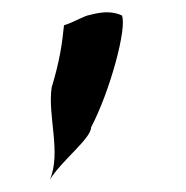

<svg xmlns="http://www.w3.org/2000/svg" viewBox="-20 -131 302 312"><path d="M128 76C128 94 80 130 61 161C80 117 57 57 64 11C77 -32 81 -60 84 -90C101 -95 115 -105 127 -107C150 -113 164 -112 178 -106C187 -87 159 17 128 76Z"/></svg>

Font: Repo Medium
Style: Regular
Weight: 500
Designer: Stefan Peev
Foundry: Context Ltd
Version: Version 1.502